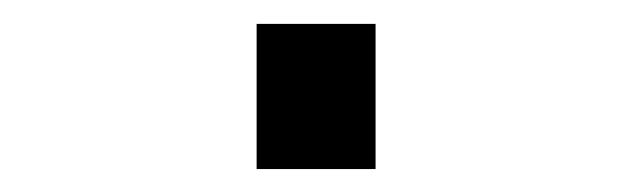

<svg xmlns="http://www.w3.org/2000/svg" viewBox="-20 -371 540 164"><path d="M199.2 -350.6H300.8V-226.6H199.2Z"/></svg>

Font: BabelStone Shapes
Style: Regular
Weight: 400
Designer: Andrew West
Foundry: BabelStone
Version: Version 15.0.0 September 13, 2022